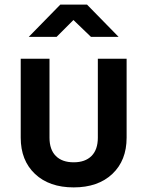

<svg xmlns="http://www.w3.org/2000/svg" viewBox="-20 -805 640 834"><path d="M300 9Q194 9 132 -49.5Q70 -108 70 -207V-550H195V-207Q195 -155 222.5 -127.5Q250 -100 300 -100Q350 -100 377.5 -127.5Q405 -155 405 -207V-550H530V-207Q530 -108 468 -49.5Q406 9 300 9ZM105 -645 242 -785H358L495 -645H375L299 -718L226 -645Z"/></svg>

Font: Tiny
Style: Bold
Weight: 700
Monospace: yes
Designer: Philipp Nurullin, Konstantin Bulenkov
Foundry: JetBrains
Version: Version 2.251; ttfautohint (v1.8.4.7-5d5b)